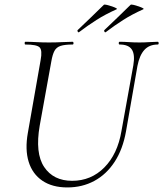

<svg xmlns="http://www.w3.org/2000/svg" viewBox="-20 -808 715 841"><path d="M564 -522Q572 -569 557.5 -591Q543 -613 504 -613Q500 -613 500 -619Q500 -625 504 -625Q524 -625 545 -623.5Q566 -622 591 -622Q613 -622 634 -623.5Q655 -625 671 -625Q675 -625 675 -619Q675 -613 671 -613Q634 -613 612.5 -589.5Q591 -566 582 -519L532 -233Q518 -154 482 -99Q446 -44 393 -15.5Q340 13 275 13Q209 13 165.5 -16.5Q122 -46 105.5 -99.5Q89 -153 102 -226L158 -545Q166 -588 153.5 -600.5Q141 -613 91 -613Q88 -613 88 -619Q88 -625 91 -625Q113 -625 139.5 -623.5Q166 -622 194 -622Q226 -622 252.5 -623.5Q279 -625 298 -625Q302 -625 302 -619Q302 -613 298 -613Q264 -613 245.5 -607Q227 -601 218.5 -585Q210 -569 205 -540L154 -258Q133 -137 173.5 -76.5Q214 -16 296 -16Q379 -16 437 -74.5Q495 -133 512 -234ZM326 -667Q322 -665 320 -670.5Q318 -676 321 -677Q352 -706 379 -732.5Q406 -759 435 -787Q438 -789 448.5 -786.5Q459 -784 470.5 -780Q482 -776 488.5 -772.5Q495 -769 490 -767Q441 -745 402.5 -720.5Q364 -696 326 -667ZM443 -667Q439 -665 437 -670.5Q435 -676 438 -677Q469 -706 496 -732.5Q523 -759 552 -787Q555 -789 565.5 -786.5Q576 -784 587.5 -780Q599 -776 605.5 -772.5Q612 -769 607 -767Q558 -745 519.5 -720.5Q481 -696 443 -667Z"/></svg>

Font: Cormorant Light
Style: Italic
Weight: 300
Italic angle: -10°
Designer: Christian Thalmann (Catharsis Fonts)
Foundry: Catharsis Fonts
Version: Version 4.000